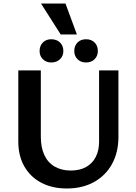

<svg xmlns="http://www.w3.org/2000/svg" viewBox="-20 -1058 773 1091"><path d="M359 13Q277 13 215 -19.5Q153 -52 118.5 -112Q84 -172 84 -254V-658H212V-281Q212 -220 232 -177Q252 -134 290.5 -111.5Q329 -89 382 -89Q434 -89 470 -109.5Q506 -130 524.5 -167Q543 -204 543 -252V-658H653V-281Q653 -192 616.5 -126Q580 -60 514 -23.5Q448 13 359 13ZM469 -703Q439 -703 420.5 -721.5Q402 -740 402 -768Q402 -798 420.5 -816.5Q439 -835 469 -835Q499 -835 517.5 -816.5Q536 -798 536 -768Q536 -740 517.5 -721.5Q499 -703 469 -703ZM271 -703Q242 -703 223.5 -721.5Q205 -740 205 -768Q205 -798 223.5 -816.5Q242 -835 271 -835Q302 -835 321 -816.5Q340 -798 340 -768Q340 -740 321 -721.5Q302 -703 271 -703ZM417 -862H325L213 -1038H352Z"/></svg>

Font: Ysabeau Office
Style: Bold
Weight: 700
Designer: Christian Thalmann (Catharsis Fonts)
Version: Version 2.001;gftools[0.9.30]; featfreeze: tnum,lnum,ss02